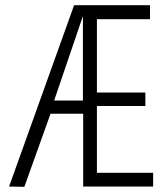

<svg xmlns="http://www.w3.org/2000/svg" viewBox="-20 -720 627 741"><path d="M15 0 266 -700H559V-646H354V-363H541V-311H354V-53H571V0H301V-281H175L74 1ZM189 -332H300V-658Z"/></svg>

Font: Georama Condensed Light
Style: Regular
Weight: 300
Width: 3
Designer: Jean-Baptiste Levee
Foundry: Production Type
Version: Version 1.000